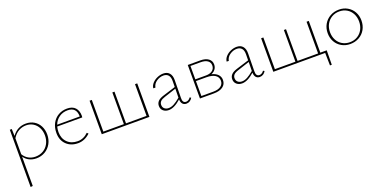

<svg xmlns="http://www.w3.org/2000/svg" viewBox="-15 -1159 4373 2196"><g transform="rotate(-20 2172.0 -61.5)"><path d="M474 -211Q474 -150 447 -101Q420 -52 372.5 -24Q325 4 266 4Q219 4 180.5 -15Q142 -34 117 -71V286L90 289V-408H114L117 -323Q180 -412 285 -412Q341 -412 384 -386Q427 -360 450.5 -314.5Q474 -269 474 -211ZM446 -210Q446 -262 425 -303.5Q404 -345 366.5 -368.5Q329 -392 281 -392Q233 -392 190.5 -368.5Q148 -345 117 -295V-100Q141 -60 178.5 -39Q216 -18 263 -18Q315 -18 357 -42.5Q399 -67 422.5 -111Q446 -155 446 -210Z M921 -59Q854 4 774 4Q686 4 632 -49Q578 -102 578 -190Q578 -256 605 -306.5Q632 -357 679.5 -384.5Q727 -412 786 -412Q852 -412 885.5 -375.5Q919 -339 919 -275Q919 -263 917 -257H612Q604 -225 604 -192Q604 -114 651.5 -66.5Q699 -19 777 -19Q849 -19 905 -74ZM619 -277H894Q893 -391 786 -391Q728 -391 683.5 -360.5Q639 -330 619 -277Z M1641 -408V0H1061V-408H1088V-22H1338V-408H1364V-22H1614V-408Z M2165 -43Q2154 -22 2135 -9.5Q2116 3 2092 3Q2063 3 2046 -16Q2029 -35 2028 -72Q1945 3 1877 3Q1837 3 1811 -19.5Q1785 -42 1785 -80Q1785 -113 1807 -136.5Q1829 -160 1879 -175L2030 -222L2031 -293Q2032 -342 2011 -366Q1990 -390 1952 -390Q1908 -390 1868 -363Q1828 -336 1820 -291L1794 -292Q1798 -326 1823.5 -353.5Q1849 -381 1885.5 -396.5Q1922 -412 1958 -412Q2006 -412 2032 -381.5Q2058 -351 2057 -295L2054 -80Q2052 -19 2096 -19Q2110 -19 2124.5 -27.5Q2139 -36 2149 -52ZM1884 -19Q1915 -19 1949 -37Q1983 -55 2028 -93L2030 -202L1887 -155Q1846 -142 1830 -124.5Q1814 -107 1814 -83Q1814 -53 1833.5 -36Q1853 -19 1884 -19Z M2576 -110Q2576 -58 2536 -29Q2496 0 2425 0H2256V-408H2409Q2471 -408 2506.5 -382Q2542 -356 2542 -311Q2542 -278 2524 -253.5Q2506 -229 2474 -216Q2522 -205 2549 -177.5Q2576 -150 2576 -110ZM2281 -387V-224H2412Q2461 -224 2489.5 -246.5Q2518 -269 2518 -308Q2518 -345 2488.5 -366Q2459 -387 2406 -387ZM2551 -110Q2551 -154 2514 -178.5Q2477 -203 2409 -203H2281V-21H2425Q2485 -21 2518 -44.5Q2551 -68 2551 -110Z M3058 -43Q3047 -22 3028 -9.5Q3009 3 2985 3Q2956 3 2939 -16Q2922 -35 2921 -72Q2838 3 2770 3Q2730 3 2704 -19.5Q2678 -42 2678 -80Q2678 -113 2700 -136.5Q2722 -160 2772 -175L2923 -222L2924 -293Q2925 -342 2904 -366Q2883 -390 2845 -390Q2801 -390 2761 -363Q2721 -336 2713 -291L2687 -292Q2691 -326 2716.5 -353.5Q2742 -381 2778.5 -396.5Q2815 -412 2851 -412Q2899 -412 2925 -381.5Q2951 -351 2950 -295L2947 -80Q2945 -19 2989 -19Q3003 -19 3017.5 -27.5Q3032 -36 3042 -52ZM2777 -19Q2808 -19 2842 -37Q2876 -55 2921 -93L2923 -202L2780 -155Q2739 -142 2723 -124.5Q2707 -107 2707 -83Q2707 -53 2726.5 -36Q2746 -19 2777 -19Z M3805 153H3783L3780 0H3149V-408H3176V-22H3426V-408H3452V-22H3702V-408H3729V-22H3807Z M3884 -201Q3884 -261 3911.5 -309Q3939 -357 3987.5 -384.5Q4036 -412 4096 -412Q4153 -412 4199 -385.5Q4245 -359 4271 -312.5Q4297 -266 4297 -208Q4297 -147 4270 -99Q4243 -51 4194.5 -24Q4146 3 4086 3Q4029 3 3982.5 -23.5Q3936 -50 3910 -96.5Q3884 -143 3884 -201ZM4268 -206Q4268 -259 4245.5 -301.5Q4223 -344 4183 -367.5Q4143 -391 4093 -391Q4041 -391 4000 -366.5Q3959 -342 3936 -299.5Q3913 -257 3913 -203Q3913 -150 3935.5 -107.5Q3958 -65 3998.5 -41.5Q4039 -18 4089 -18Q4141 -18 4182 -42.5Q4223 -67 4245.5 -110Q4268 -153 4268 -206Z"/></g></svg>

Font: Ysabeau Extralight
Style: Regular
Weight: 200
Designer: Christian Thalmann (Catharsis Fonts)
Version: Version 0.003